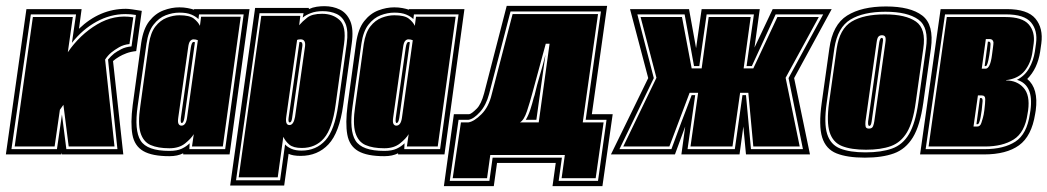

<svg xmlns="http://www.w3.org/2000/svg" viewBox="-48 -526 3568 654"><path d="M-28 0 42 -495H230L221 -428Q292 -496 381 -496Q389 -496 403 -494Q417 -492 435 -489L416 -352Q397 -350 382.5 -344.5Q368 -339 358 -333Q346 -326 337 -318L372 0H163L161 -6V0ZM-9 -18H146L163 -136L178 -18H352L320 -323Q329 -334 341 -344Q352 -352 366 -359Q380 -366 400 -368L415 -475Q399 -478 379 -478Q328 -478 280.5 -452Q233 -426 197 -380L211 -477H57ZM2 -27 64 -468H200L183 -348Q224 -408 283 -443Q342 -478 406 -467L393 -376Q373 -374 357.5 -365Q342 -356 331 -347Q319 -337 310 -323L342 -27H186L168 -169L156 -152L138 -27Z M529 6Q470 6 440 -11.5Q410 -29 403 -67.5Q396 -106 404 -168L433 -380Q440 -428 460.5 -454Q481 -480 508.5 -490.5Q536 -501 563 -501Q578 -501 591 -498.5Q604 -496 613 -493V-495H802L734 0H576V-4Q557 6 529 6ZM529 -12Q555 -12 571 -19.5Q587 -27 598 -38L597 -18H719L782 -477H630L628 -461Q619 -470 603.5 -476.5Q588 -483 563 -483Q540 -483 516.5 -474Q493 -465 475 -442Q457 -419 451 -377L421 -165Q409 -82 431 -47Q453 -12 529 -12ZM529 -21Q490 -21 465 -32Q440 -43 430.5 -74Q421 -105 430 -165L459 -376Q465 -415 481.5 -436Q498 -457 520 -465.5Q542 -474 563 -474Q598 -474 612.5 -462.5Q627 -451 633 -438L637 -469H772L711 -27H606L612 -69Q603 -54 582.5 -37.5Q562 -21 529 -21ZM570 -98Q585 -98 589 -124L626 -389Q619 -392 611 -392Q605 -392 600 -386.5Q595 -381 593 -365L559 -124Q557 -109 560.5 -103.5Q564 -98 570 -98ZM571 -107Q569 -107 568 -110.5Q567 -114 568 -124L602 -364Q605 -383 611 -383Q614 -383 616 -382L580 -124Q577 -107 571 -107Z M736 106 821 -499H1004V-495Q1017 -501 1030.5 -503Q1044 -505 1057 -505Q1086 -505 1109.5 -493.5Q1133 -482 1145 -454.5Q1157 -427 1150 -377L1121 -168Q1108 -74 1071 -34.5Q1034 5 976 5Q950 5 935 -2L920 106ZM756 88H906L923 -34Q931 -25 945 -19Q959 -13 979 -13Q1029 -13 1060.5 -48Q1092 -83 1104 -168L1133 -377Q1139 -421 1129 -445Q1119 -469 1098.5 -478.5Q1078 -488 1051 -488Q1028 -488 1011 -481.5Q994 -475 983 -466L986 -481H836ZM765 78 842 -472H975L971 -440Q982 -453 998.5 -466Q1015 -479 1049 -479Q1086 -479 1109 -457.5Q1132 -436 1124 -377L1095 -168Q1084 -88 1055.5 -55Q1027 -22 980 -22Q951 -22 937.5 -33.5Q924 -45 917 -60L898 78ZM938 -100Q952 -100 957 -128L991 -368Q994 -392 976 -392Q968 -392 964 -390L927 -128Q923 -100 938 -100ZM939 -109Q933 -109 935 -124L972 -383H976Q983 -383 982 -370L947 -124Q945 -109 939 -109Z M1261 6Q1202 6 1172 -11.5Q1142 -29 1135 -67.5Q1128 -106 1136 -168L1165 -380Q1172 -428 1192.5 -454Q1213 -480 1240.5 -490.5Q1268 -501 1295 -501Q1310 -501 1323 -498.5Q1336 -496 1345 -493V-495H1534L1466 0H1308V-4Q1289 6 1261 6ZM1261 -12Q1287 -12 1303 -19.5Q1319 -27 1330 -38L1329 -18H1451L1514 -477H1362L1360 -461Q1351 -470 1335.5 -476.5Q1320 -483 1295 -483Q1272 -483 1248.5 -474Q1225 -465 1207 -442Q1189 -419 1183 -377L1153 -165Q1141 -82 1163 -47Q1185 -12 1261 -12ZM1261 -21Q1222 -21 1197 -32Q1172 -43 1162.5 -74Q1153 -105 1162 -165L1191 -376Q1197 -415 1213.5 -436Q1230 -457 1252 -465.5Q1274 -474 1295 -474Q1330 -474 1344.5 -462.5Q1359 -451 1365 -438L1369 -469H1504L1443 -27H1338L1344 -69Q1335 -54 1314.5 -37.5Q1294 -21 1261 -21ZM1302 -98Q1317 -98 1321 -124L1358 -389Q1351 -392 1343 -392Q1337 -392 1332 -386.5Q1327 -381 1325 -365L1291 -124Q1289 -109 1292.5 -103.5Q1296 -98 1302 -98ZM1303 -107Q1301 -107 1300 -110.5Q1299 -114 1300 -124L1334 -364Q1337 -383 1343 -383Q1346 -383 1348 -382L1312 -124Q1309 -107 1303 -107Z M1464 108 1498 -137H1550Q1558 -138 1576 -156Q1591 -171 1601 -208L1678 -506H2020L1968 -137H2039L2004 108H1834L1845 29H1645L1634 108ZM1484 90H1619L1630 11H1866L1855 90H1989L2018 -118H1947L1999 -487H1691L1618 -206Q1608 -168 1587 -144.5Q1566 -121 1548 -118H1514ZM1494 81 1522 -109H1547Q1567 -112 1592 -137Q1617 -162 1627 -205L1698 -478H1989L1937 -109H2008L1981 81H1865L1876 2H1622L1611 81ZM1723 -109H1787L1824 -377H1811L1764 -204Q1757 -178 1747 -147.5Q1737 -117 1723 -109ZM1743 -118Q1752 -133 1758.5 -153Q1765 -173 1770 -193L1773 -202Q1781 -237 1791 -270Q1796 -287 1801 -305Q1806 -323 1810 -340L1779 -118Z M2033 0 2160 -260 2098 -495H2299L2323 -362L2342 -495H2540L2522 -364L2584 -495H2785L2657 -260L2711 0H2493L2484 -95L2471 0H2273L2286 -95L2251 0ZM2062 -18H2239L2273 -110Q2282 -134 2291 -157Q2300 -180 2308 -202H2320L2294 -18H2455L2481 -202H2493L2510 -18H2687L2638 -260L2756 -477H2594L2513 -301H2495L2520 -477H2359L2334 -301H2316L2284 -477H2123L2179 -260ZM2075 -27 2188 -261 2134 -468H2275L2308 -293H2342L2366 -468H2509L2485 -293H2518L2600 -468H2741L2628 -261L2676 -27H2518L2501 -210H2473L2447 -27H2304L2330 -210H2301L2232 -27Z M2898 11Q2838 11 2801.5 -3.5Q2765 -18 2752.5 -58Q2740 -98 2751 -176L2777 -361Q2788 -442 2837.5 -473Q2887 -504 2970 -504Q3053 -504 3093.5 -473Q3134 -442 3123 -361L3097 -176Q3086 -98 3061.5 -58Q3037 -18 2997 -3.5Q2957 11 2898 11ZM2900 -7Q2954 -7 2990.5 -20Q3027 -33 3048.5 -69.5Q3070 -106 3080 -176L3106 -361Q3117 -433 3080 -459.5Q3043 -486 2968 -486Q2893 -486 2849 -459.5Q2805 -433 2794 -361L2768 -176Q2758 -106 2769.5 -69.5Q2781 -33 2814 -20Q2847 -7 2900 -7ZM2902 -16Q2851 -16 2820 -28.5Q2789 -41 2778 -75.5Q2767 -110 2776 -176L2802 -361Q2812 -428 2853 -452.5Q2894 -477 2966 -477Q3037 -477 3072 -452.5Q3107 -428 3097 -361L3071 -176Q3062 -110 3041.5 -75.5Q3021 -41 2987 -28.5Q2953 -16 2902 -16ZM2912 -88Q2923 -88 2926 -96.5Q2929 -105 2930 -112L2968 -382Q2970 -396 2967 -401Q2964 -406 2956 -406Q2949 -406 2944.5 -401.5Q2940 -397 2938 -382L2900 -112Q2899 -102 2900.5 -95Q2902 -88 2912 -88ZM2913 -97Q2908 -97 2909 -112L2947 -382Q2950 -397 2955 -397Q2962 -397 2959 -382L2921 -112Q2919 -97 2913 -97Z M3086 0 3156 -495H3381Q3452 -495 3479 -462.5Q3506 -430 3499 -378L3495 -350Q3486 -292 3451 -257Q3490 -225 3480 -150L3478 -138Q3466 -62 3423 -31Q3380 0 3304 0ZM3105 -18H3306Q3371 -18 3410.5 -43.5Q3450 -69 3460 -138L3462 -150Q3468 -195 3456 -220.5Q3444 -246 3416 -254Q3443 -268 3457.5 -293.5Q3472 -319 3477 -350L3481 -378Q3487 -422 3464 -449.5Q3441 -477 3379 -477H3171ZM3115 -27 3177 -468H3377Q3434 -468 3456 -443Q3478 -418 3473 -378L3469 -350Q3464 -312 3442.5 -285Q3421 -258 3379 -253V-252Q3416 -252 3438.5 -227Q3461 -202 3454 -150L3452 -138Q3443 -75 3405 -51Q3367 -27 3307 -27ZM3296 -292H3309Q3325 -292 3331 -339Q3333 -355 3334.5 -365.5Q3336 -376 3336 -382Q3334 -393 3323 -393H3310ZM3306 -301 3317 -384H3321Q3326 -384 3326 -375Q3326 -370 3325 -361Q3324 -352 3322 -339Q3316 -301 3310 -301ZM3268 -95H3281Q3291 -95 3295 -108Q3297 -114 3300 -124.5Q3303 -135 3305 -151Q3308 -175 3308 -188Q3308 -201 3296 -201H3283ZM3278 -103 3290 -192H3294Q3299 -192 3299 -182L3296 -151Q3294 -138 3292.5 -128.5Q3291 -119 3289 -114Q3286 -103 3282 -103Z"/></svg>

Font: Alumni Sans Collegiate One
Style: Italic
Weight: 400
Italic angle: -8°
Designer: Robert E. Leuschke
Foundry: Robert E. Leuschke
Version: Version 1.100